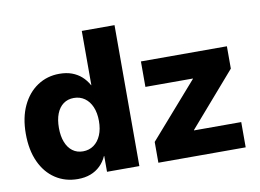

<svg xmlns="http://www.w3.org/2000/svg" viewBox="-78 -847 1324 976"><g transform="rotate(-10 583.5 -359.0)"><path d="M249.5 10.7Q184.1 10.7 133.8 -22.5Q83.5 -55.7 55.7 -116.7Q27.8 -177.7 27.8 -261.7Q27.8 -344.7 56.4 -405.5Q85 -466.3 135 -499.5Q185.1 -532.7 248 -532.7Q284.2 -532.7 312.3 -522.5Q340.3 -512.2 361.6 -493.4Q382.8 -474.6 397.9 -447.3H398.9V-727.5H567.9V0H400.9V-81.5H399.4Q386.7 -52.7 365.2 -32Q343.8 -11.2 314.7 -0.2Q285.6 10.7 249.5 10.7ZM299.3 -123.5Q331.1 -123.5 355 -140.6Q378.9 -157.7 392.1 -188.7Q405.3 -219.7 405.3 -261.7Q405.3 -303.7 392.1 -334.5Q378.9 -365.2 355 -382.1Q331.1 -398.9 299.3 -398.9Q268.1 -398.9 245.4 -382.3Q222.7 -365.7 210.7 -335Q198.7 -304.2 198.7 -261.7Q198.7 -219.2 210.9 -188.2Q223.1 -157.2 245.6 -140.4Q268.1 -123.5 299.3 -123.5ZM666 0V-107.4L913.1 -389.6V-391.1H668V-522.5H1111.8V-407.2L873 -132.3V-130.4H1116.7V0Z"/></g></svg>

Font: Inter 28pt ExtraBold
Style: Regular
Weight: 800
Designer: Rasmus Andersson
Foundry: rsms
Version: Version 4.001;git-66647c0bb